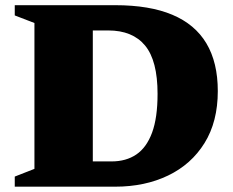

<svg xmlns="http://www.w3.org/2000/svg" viewBox="-20 -702 876 722"><path d="M572.5 -349Q572.5 -474 525.5 -530.8Q478.5 -587.5 387 -587.5H233.5L211.5 -682.5H413.5Q542.5 -682.5 628 -646.5Q713.5 -610.5 756.2 -538.8Q799 -467 799 -359.5Q799 -244.5 749.2 -164.2Q699.5 -84 612.2 -42Q525 0 413 0H211.5L233.5 -95H399.5Q454 -95 492.5 -121Q531 -147 551.8 -203Q572.5 -259 572.5 -349ZM35.5 0V-38L109.5 -67V-615.5L35.5 -644V-682.5H329V0Z"/></svg>

Font: Newsreader ExtraBold
Style: Regular
Weight: 800
Designer: Hugues Gentile
Foundry: Production Type
Version: Version 1.003